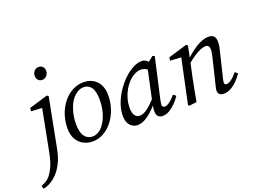

<svg xmlns="http://www.w3.org/2000/svg" viewBox="-225 -1064 2185 1634"><g transform="rotate(-20 867.5 -246.5)"><path d="M-80 248 -88 220Q-70 212 -55.5 204.5Q-41 197 -29 187.5Q-17 178 -7 166Q10 144 24.5 117.5Q39 91 51.5 51.5Q64 12 75 -48L146 -416L165 -401L45 -408L48 -437L217 -488L230 -478L142 -23Q133 23 116.5 64Q100 105 76.5 138.5Q53 172 21 199Q-3 219 -28.5 231Q-54 243 -80 248ZM228 -626Q206 -626 191.5 -640.5Q177 -655 177 -680Q177 -705 193.5 -723Q210 -741 232 -741Q255 -741 269.5 -726.5Q284 -712 284 -688Q284 -663 267 -644.5Q250 -626 228 -626Z M452 13Q406 13 368.5 -7Q331 -27 308.5 -66.5Q286 -106 286 -163Q286 -231 306.5 -289.5Q327 -348 363 -393Q399 -438 446.5 -463Q494 -488 547 -488Q594 -488 630.5 -468Q667 -448 688 -409Q709 -370 709 -313Q709 -248 689 -189Q669 -130 633.5 -84.5Q598 -39 551.5 -13Q505 13 452 13ZM464 -27Q493 -27 518.5 -42Q544 -57 564 -83.5Q584 -110 598.5 -144.5Q613 -179 620.5 -218.5Q628 -258 628 -298Q628 -379 602.5 -413.5Q577 -448 536 -448Q508 -448 482.5 -434Q457 -420 435.5 -395Q414 -370 399 -335.5Q384 -301 375.5 -260.5Q367 -220 367 -175Q367 -96 394.5 -61.5Q422 -27 464 -27Z M860 13Q836 13 814.5 1Q793 -11 779 -37Q765 -63 765 -105Q765 -157 784.5 -211Q804 -265 836.5 -314.5Q869 -364 909.5 -403Q950 -442 992.5 -465Q1035 -488 1074 -488Q1096 -488 1112.5 -477Q1129 -466 1142.5 -447.5Q1156 -429 1169 -406L1132 -380Q1113 -396 1089 -409Q1065 -422 1039 -422Q1023 -422 1004.5 -415Q986 -408 966.5 -395.5Q947 -383 929 -364Q905 -339 885.5 -305Q866 -271 854.5 -230.5Q843 -190 843 -146Q843 -100 859.5 -78Q876 -56 903 -56Q924 -56 948.5 -68.5Q973 -81 1005.5 -111Q1038 -141 1081 -192L1093 -170H1090Q1055 -118 1015 -76.5Q975 -35 935.5 -11Q896 13 860 13ZM1083 13Q1063 13 1047 -1Q1031 -15 1031 -45Q1031 -60 1032 -72.5Q1033 -85 1035.5 -98.5Q1038 -112 1041 -128L1042 -133L1109 -443L1116 -449L1177 -498L1195 -489L1115 -135Q1111 -116 1108.5 -101Q1106 -86 1106 -78Q1106 -68 1113 -62Q1120 -56 1130 -56Q1149 -56 1175.5 -76Q1202 -96 1228 -128L1252 -109Q1233 -80 1206 -52Q1179 -24 1148 -5.5Q1117 13 1083 13Z M1328 8 1318 0 1406 -415 1424 -401 1304 -408 1308 -437 1478 -488 1491 -478 1466 -353 1464 -344 1435 -210Q1424 -158 1414.5 -105.5Q1405 -53 1395 0ZM1638 13Q1615 13 1601.5 1Q1588 -11 1588 -30Q1588 -47 1592.5 -63.5Q1597 -80 1604 -111L1647 -288Q1653 -314 1658 -337Q1663 -360 1663 -375Q1663 -401 1654 -411Q1645 -421 1628 -421Q1609 -421 1582.5 -410.5Q1556 -400 1523 -378Q1490 -356 1450 -323L1449 -360H1455Q1489 -395 1528 -424Q1567 -453 1606.5 -470.5Q1646 -488 1679 -488Q1711 -488 1727 -471Q1743 -454 1743 -419Q1743 -395 1737.5 -370.5Q1732 -346 1726 -321L1681 -135Q1676 -114 1672.5 -99.5Q1669 -85 1669 -77Q1669 -67 1674 -61.5Q1679 -56 1688 -56Q1707 -56 1733.5 -75Q1760 -94 1787 -128L1811 -109Q1792 -80 1764.5 -51.5Q1737 -23 1705 -5Q1673 13 1638 13Z"/></g></svg>

Font: Source Serif 4
Style: Italic
Weight: 400
Italic angle: -12°
Designer: Frank Grießhammer
Foundry: Adobe Systems Incorporated
Version: Version 4.004;hotconv 1.0.116;makeotfexe 2.5.65601